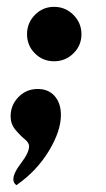

<svg xmlns="http://www.w3.org/2000/svg" viewBox="-20 -431 309 561"><path d="M82 -275Q59 -298 59 -331Q59 -364 82 -387.5Q105 -411 138 -411Q171 -411 194.5 -387.5Q218 -364 218 -331Q218 -298 194.5 -275Q171 -252 138 -252Q105 -252 82 -275ZM11 -91Q11 -124 34 -147.5Q57 -171 90 -171Q122 -171 140 -150Q158 -129 158 -95Q158 -48 122.5 10.5Q87 69 28 110Q19 104 19 93Q19 75 42 45Q65 15 65 -4Q65 -14 51.5 -25Q38 -36 24.5 -52.5Q11 -69 11 -91Z"/></svg>

Font: Lobster Two
Style: Bold Italic
Weight: 700
Designer: Pablo Impallari
Foundry: Pablo Impallari. www.impallari.com
Version: Version 2.000